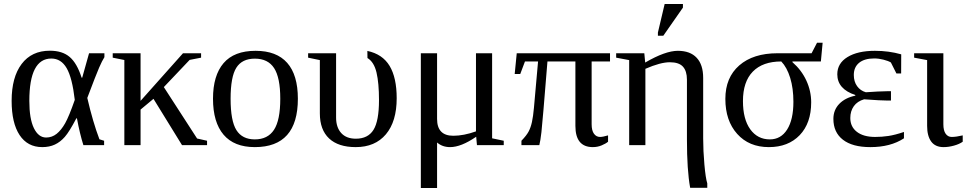

<svg xmlns="http://www.w3.org/2000/svg" viewBox="-20 -725 4833 959"><path d="M500 -22V0H396.5Q378.4 -57.6 364.3 -133.8H361.3Q326.2 -66.9 303.7 -41.3Q281.2 -15.6 253.9 -2.9Q226.6 9.8 190.9 9.8Q117.7 9.8 77.9 -50.3Q38.1 -110.4 38.1 -221.2Q38.1 -339.4 88.1 -405.5Q138.2 -471.7 229 -471.7Q291.5 -471.7 328.1 -440.4Q364.7 -409.2 387.7 -336.9H390.6L424.8 -459H501.5V-439.5Q490.2 -421.9 475.1 -387.2Q460 -352.5 416 -235.8Q443.8 -115.7 476.6 -29.3ZM353.5 -226.1Q340.8 -336.4 313 -384.5Q285.2 -432.6 236.3 -432.6Q126.5 -432.6 126.5 -221.2Q126.5 -131.3 149.4 -84.7Q172.4 -38.1 210.4 -38.1Q239.7 -38.1 262.9 -56.6Q286.1 -75.2 305.4 -109.4Q324.7 -143.6 353.5 -226.1Z M682.1 -221.2 894 -459H984.4V-437L927.2 -425.8L798.3 -290L964.4 -33.2L1014.2 -22V0H889.2L746.6 -231.4L682.1 -177.7V0H601.1V-425.3L543 -437V-459H682.1Z M1467.8 -231.9Q1467.8 9.8 1252.9 9.8Q1149.4 9.8 1096.7 -52.2Q1043.9 -114.3 1043.9 -231.9Q1043.9 -348.1 1096.7 -409.7Q1149.4 -471.2 1256.8 -471.2Q1361.3 -471.2 1414.6 -410.9Q1467.8 -350.6 1467.8 -231.9ZM1379.9 -231.9Q1379.9 -337.4 1349.1 -384.8Q1318.4 -432.1 1252.9 -432.1Q1189 -432.1 1160.4 -386.7Q1131.8 -341.3 1131.8 -231.9Q1131.8 -121.1 1160.9 -75Q1189.9 -28.8 1252.9 -28.8Q1317.4 -28.8 1348.6 -76.7Q1379.9 -124.5 1379.9 -231.9Z M1756.8 9.8Q1669.9 9.8 1623.8 -33.4Q1577.6 -76.7 1577.6 -158.7V-424.8L1519 -437V-459H1658.7V-137.7Q1658.7 -88.9 1684.3 -60.5Q1710 -32.2 1757.3 -32.2Q1817.9 -32.2 1845.5 -76.4Q1873 -120.6 1873 -225.1Q1873 -310.1 1860.6 -362.8Q1848.1 -415.5 1815.4 -435.1L1814.9 -470.7Q1890.6 -454.6 1926 -395.8Q1961.4 -336.9 1961.4 -234.4Q1961.4 -118.2 1907.5 -54.2Q1853.5 9.8 1756.8 9.8Z M2438 -459V-34.2L2496.1 -22V0H2362.3L2358.4 -42Q2283.2 9.8 2228 9.8Q2189.5 9.8 2163.1 -13.2V213.9H2082V-459H2163.1V-130.9Q2163.1 -46.9 2244.1 -46.9Q2295.9 -46.9 2357.4 -68.8V-459Z M2714.4 -418Q2689.5 -108.9 2684.3 -64.7Q2679.2 -20.5 2673.8 0H2584.5V-22Q2609.9 -48.3 2620.4 -68.1Q2630.9 -87.9 2637 -115.7Q2643.1 -143.6 2647 -187.5L2667.5 -418H2602.1L2578.6 -355.5H2550.8L2561 -459H3026.9V-418H2935.1V-104.5Q2935.1 -72.8 2946.8 -56.9Q2958.5 -41 2977.1 -41Q2991.2 -41 3017.1 -48.8V-17.1Q3005.4 -7.3 2984.9 1.2Q2964.4 9.8 2940.9 9.8Q2854 9.8 2854 -96.2V-418Z M3057.6 -459H3198.2L3202.6 -412.6Q3303.2 -471.2 3365.7 -471.2Q3427.2 -471.2 3459.7 -436.5Q3492.2 -401.9 3492.2 -335.9V-34.2Q3492.2 28.3 3498.3 96.7Q3504.4 165 3512.7 190.9V212.9H3427.2Q3411.1 125 3411.1 -28.3V-327.1Q3411.1 -370.1 3391.1 -392.1Q3371.1 -414.1 3325.7 -414.1Q3278.8 -414.1 3203.6 -381.3V0H3122.6V-424.8L3057.6 -437ZM3266.1 -546.4V-562.5L3299.8 -705.1H3391.1V-687L3293 -546.4Z M4061 -511.7H4088.9L4080.1 -418H3938V-414.6Q3983.4 -375 4007.6 -322.5Q4031.7 -270 4031.7 -213.9Q4031.7 -109.9 3974.4 -50Q3917 9.8 3820.3 9.8Q3721.2 9.8 3662.1 -56.2Q3603 -122.1 3603 -231Q3603 -337.9 3672.6 -398.4Q3742.2 -459 3863.3 -459H4033.7ZM3825.2 -28.8Q3880.4 -28.8 3911.6 -78.1Q3942.9 -127.4 3942.9 -216.8Q3942.9 -283.7 3926.8 -336.2Q3910.6 -388.7 3882.3 -418Q3789.6 -418 3740.2 -367.4Q3690.9 -316.9 3690.9 -220.2Q3690.9 -129.9 3727.3 -79.3Q3763.7 -28.8 3825.2 -28.8Z M4495.1 -34.2Q4428.2 9.8 4327.1 9.8Q4237.8 9.8 4190.2 -27.1Q4142.6 -64 4142.6 -131.3Q4142.6 -175.8 4172.1 -206.3Q4201.7 -236.8 4252 -247.1V-250.5Q4162.1 -280.3 4162.1 -354Q4162.1 -408.7 4212.9 -439.9Q4263.7 -471.2 4350.1 -471.2Q4419.4 -471.2 4481.4 -453.6L4481 -357.9H4457.5L4429.7 -413.1Q4416.5 -420.9 4392.8 -427Q4369.1 -433.1 4346.7 -433.1Q4297.9 -433.1 4271.2 -411.4Q4244.6 -389.6 4244.6 -350.6Q4244.6 -317.4 4261 -294.7Q4277.3 -272 4304.7 -264.2Q4324.2 -266.1 4363 -267.8Q4401.9 -269.5 4414.6 -269.5H4430.2V-222.7H4414.6Q4381.3 -222.7 4295.9 -229Q4262.2 -219.2 4244.6 -194.6Q4227.1 -169.9 4227.1 -135.7Q4227.1 -91.8 4260 -66.4Q4293 -41 4351.1 -41Q4384.8 -41 4417.5 -45.9Q4450.2 -50.8 4495.1 -65.9Z M4691.9 -104.5Q4691.9 -72.8 4703.4 -56.9Q4714.8 -41 4733.4 -41Q4755.9 -41 4788.6 -48.8V-17.1Q4771.5 -4.9 4744.6 2.4Q4717.8 9.8 4692.9 9.8Q4651.4 9.8 4631.1 -18.1Q4610.8 -45.9 4610.8 -96.2V-424.8L4545.9 -437V-459H4691.9Z"/></svg>

Font: Tinos
Style: Regular
Weight: 400
Designer: Steve Matteson
Foundry: Monotype Imaging Inc.
Version: Version 1.23